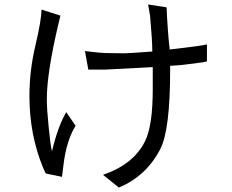

<svg xmlns="http://www.w3.org/2000/svg" viewBox="-20 -809 1040 861"><path d="M442 -25 513 32Q636 -19 699 -141Q743 -227 743 -495V-514Q792 -516 848 -524Q904 -531 908 -534V-610Q890 -604 741 -587Q732 -663 727 -776L644 -789L653 -738Q663 -627 663 -578Q555 -570 540 -570H539L463 -571Q432 -571 361 -580L376 -497H454Q523 -500 665 -508V-409Q665 -244 630 -175Q579 -72 442 -25ZM258 -16 264 -64Q277 -178 319 -245L277 -306Q239 -241 213 -130Q205 -166 198 -242Q190 -319 190 -364Q190 -482 242 -702L251 -739L166 -766Q166 -720 139 -606Q112 -493 112 -378Q112 -204 174 -55L185 -31Z"/></svg>

Font: Sawarabi Gothic
Style: Regular
Weight: 400
Designer: mshio (mshio@users.sourceforge.jp)
Version: Version 20141215